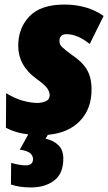

<svg xmlns="http://www.w3.org/2000/svg" viewBox="-20 -583 475 843"><path d="M116 240Q178 240 218 209.5Q258 179 258 114Q258 75 236 54Q214 33 180 26L190 9Q280 1 331 -52Q382 -105 382 -190Q382 -244 360.5 -279Q339 -314 294 -343Q263 -366 252 -377Q241 -388 241 -402Q241 -433 272 -433Q320 -433 374 -390L435 -513Q363 -563 263 -563Q159 -563 109.5 -511.5Q60 -460 60 -382Q60 -295 140 -237Q178 -210 188 -194.5Q198 -179 198 -165Q198 -145 179.5 -138Q161 -131 146 -131Q115 -131 79.5 -141Q44 -151 7 -174L6 -22Q49 1 104 7L67 74Q101 79 113 90Q125 101 125 115Q125 143 93 143Q66 143 29 132L28 227Q64 240 116 240Z"/></svg>

Font: Noto Sans Display SemiCondensed Black
Style: Italic
Weight: 900
Width: 4
Designer: Monotype Design team
Foundry: Monotype Imaging Inc.
Version: 1.000